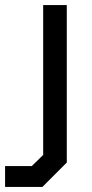

<svg xmlns="http://www.w3.org/2000/svg" viewBox="-78 -518 363 756"><path d="M-58 136H47L92 92V-498H185V122L89 218H-58Z"/></svg>

Font: Chakra Petch Medium
Style: Regular
Weight: 500
Designer: Katatrad Aksorn Co.,Ltd.
Foundry: Cadson Demak Co.,Ltd.
Version: Version 1.000; ttfautohint (v1.6)